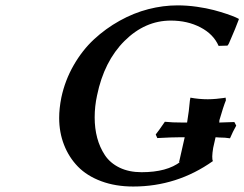

<svg xmlns="http://www.w3.org/2000/svg" viewBox="-20 -678 901 708"><path d="M502 -43Q596.2 -43 646 -82L640.1 -79.1Q643.6 -95.2 650.6 -125.5Q657.7 -155.8 661.1 -171.9H647Q614.3 -171.9 560.1 -168.9L554.2 -182.1Q564.9 -195.3 587.9 -229Q612.8 -226.1 655.8 -226.1H669.9Q677.2 -270 680.2 -307.1Q680.2 -307.6 681.2 -312.5Q682.1 -317.4 682.1 -317.9Q713.9 -312 746.1 -312Q760.7 -312 777.3 -313.5Q793.9 -314.9 802.7 -316.4L812 -317.9L813 -308.1Q803.7 -285.6 789.1 -234.9Q788.6 -232.9 788.8 -230.2Q789.1 -227.5 788.1 -226.1Q796.9 -226.6 817.1 -227.1Q837.4 -227.5 844.2 -228L851.1 -214.8Q838.4 -192.4 828.1 -168Q810.1 -170.9 790 -170.9Q785.6 -170.9 782.5 -171.4Q779.3 -171.9 774.9 -171.9Q773.4 -166 770.5 -152.3Q767.6 -138.7 766.1 -132.8Q759.8 -94.2 765.1 -84Q632.8 9.8 471.2 9.8Q405.8 9.8 353.3 -9.8Q300.8 -29.3 267.3 -63.7Q233.9 -98.1 216.1 -144Q198.2 -189.9 198.2 -243.2Q198.2 -277.8 206.1 -317.9Q219.7 -381.8 251.7 -437.5Q283.7 -493.2 326.7 -533Q369.6 -572.8 421.4 -601.6Q473.1 -630.4 527.3 -644.3Q581.5 -658.2 634.8 -658.2Q669.9 -658.2 705.8 -653.1Q741.7 -647.9 768.3 -640.9Q794.9 -633.8 816.4 -626.5Q837.9 -619.1 848.6 -614.3L859.9 -608.9L860.8 -606.9Q854 -588.9 846.7 -570.8Q839.4 -552.7 832.8 -538.1Q826.2 -523.4 824.2 -518.1Q821.3 -512.2 818.8 -509.8L786.1 -508.8Q767.1 -552.2 719.2 -577.1Q671.4 -602.1 609.9 -602.1Q514.6 -602.1 439.2 -527.1Q363.8 -452.1 337.9 -326.2Q329.1 -286.1 329.1 -245.1Q329.1 -204.6 338.4 -169.7Q347.7 -134.8 366.9 -105.7Q386.2 -76.7 420.9 -59.8Q455.6 -43 502 -43Z"/></svg>

Font: Linear Smooth
Style: Bold Italic
Weight: 700
Designer: Philipp H. Poll, Flanker
Foundry: Philipp H. Poll, reworked by Flanker
Version: Version 1.061 | FøM Fix